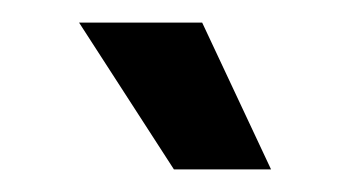

<svg xmlns="http://www.w3.org/2000/svg" viewBox="-20 -720 310 170"><path d="M159 -700H50L134 -570H220Z"/></svg>

Font: Space Text Medium
Style: Regular
Weight: 500
Designer: Florian Karsten (Space Text), Colophon Foundry (Space Mono)
Foundry: Florian Karsten
Version: Version 1.003;PS 001.003;hotconv 1.0.88;makeotf.lib2.5.64775